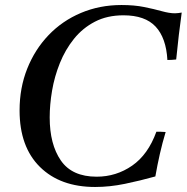

<svg xmlns="http://www.w3.org/2000/svg" viewBox="-20 -731 744 765"><path d="M359 14Q220 14 139 -66Q58 -146 58 -291Q58 -381 88.5 -457.5Q119 -534 173.5 -591Q228 -648 302.5 -679.5Q377 -711 464 -711Q515 -711 554.5 -703Q594 -695 624.5 -686.5Q655 -678 677 -678Q683 -678 691 -679Q699 -680 704 -681Q698 -638 692.5 -591.5Q687 -545 682 -494Q673 -493 664.5 -492.5Q656 -492 647 -492Q642 -580 600 -625Q558 -670 472 -670Q407 -670 358 -644.5Q309 -619 274.5 -576Q240 -533 218.5 -479.5Q197 -426 187.5 -370Q178 -314 178 -263Q178 -156 222.5 -91.5Q267 -27 365 -27Q443 -27 506.5 -71Q570 -115 603 -206Q611 -206 621.5 -206Q632 -206 640 -205Q627 -162 617 -118Q607 -74 599 -28Q538 -11 477.5 1.5Q417 14 359 14Z"/></svg>

Font: Tiro Devanagari Sanskrit
Style: Italic
Weight: 400
Italic angle: -11°
Designer: Devanagari: John Hudson & Fiona Ross, assisted by Paul Hanslow. Latin: John Hudson with Paul Hanslow, assisted by Kaja S
Foundry: Tiro Typeworks Ltd.
Version: Version 1.52